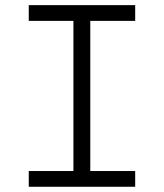

<svg xmlns="http://www.w3.org/2000/svg" viewBox="-20 -713 626 733"><path d="M89.8 0H496.1V-60.1H324.7V-633.3H496.1V-693.4H89.8V-633.3H260.3V-60.1H89.8Z"/></svg>

Font: Cascadia Code PL Light
Style: Regular
Weight: 300
Monospace: yes
Designer: Aaron Bell
Foundry: Saja Typeworks
Version: Version 2404.023